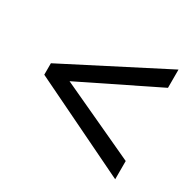

<svg xmlns="http://www.w3.org/2000/svg" viewBox="-111 -714 723 711"><g transform="rotate(30 250.5 -358.5)"><path d="M40 -328V-377L461 -593V-515L133 -354L461 -202V-124Z"/></g></svg>

Font: Noto Sans UI Narrow
Style: Italic
Weight: 400
Width: 4
Italic angle: -12°
Designer: Monotype Design Team
Foundry: Monotype Imaging Inc.
Version: Version 1.001